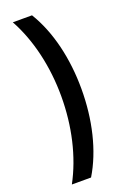

<svg xmlns="http://www.w3.org/2000/svg" viewBox="-185 -888 725 1109"><g transform="rotate(-20 177.0 -333.5)"><path d="M52 165H170C252 30 293 -148 293 -335C293 -521 252 -698 170 -832H52C129 -692 169 -516 169 -335C169 -153 129 23 52 165Z"/></g></svg>

Font: Noto Sans Devanagari UI Condensed
Style: Bold
Weight: 700
Width: 3
Designer: Jelle Bosma - Monotype Design Team
Foundry: Monotype Imaging Inc.
Version: Version 2.004